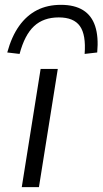

<svg xmlns="http://www.w3.org/2000/svg" viewBox="-20 -774 424 794"><path d="M70 0 148 -489H219L141 0ZM61 -551 10 -557Q28 -623 59 -666.5Q90 -710 133 -732Q176 -754 232 -754Q288 -754 323.5 -732Q359 -710 373.5 -666Q388 -622 382 -557L330 -551Q336 -630 310.5 -666Q285 -702 223 -702Q160 -702 121 -666Q82 -630 61 -551Z"/></svg>

Font: Nunito Sans 10pt Expanded Light
Style: Italic
Weight: 300
Width: 7
Italic angle: -9°
Designer: Vernon Adams
Foundry: Vernon Adams
Version: Version 3.101;gftools[0.9.27]